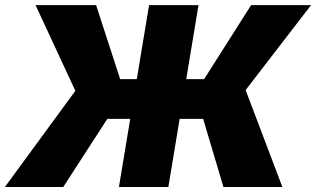

<svg xmlns="http://www.w3.org/2000/svg" viewBox="-46 -748 1265 768"><path d="M748 -727.5 627.4 0H429.7L550.3 -727.5ZM-26.4 0 255.4 -384.8 96.2 -727.5H338.4L434.6 -431.6H770.5L958.5 -727.5H1198.2L936.5 -387.7L1083.5 0H847.7L766.6 -272.5H383.3L207 0Z"/></svg>

Font: Inter 17pt Black
Style: Italic
Weight: 900
Italic angle: -9.3988°
Version: Version 4.001;git-66647c0bb